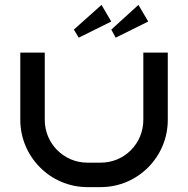

<svg xmlns="http://www.w3.org/2000/svg" viewBox="-20 -765 769 785"><path d="M566 -550V-275C566 -178 489 -100 392 -100H337C241 -100 163 -178 163 -275V-550H63V-275C63 -124 186 0 337 0H392C543 0 666 -123 666 -275V-550ZM395 -745 282 -644 302 -611 435 -677ZM546 -745 435 -644 453 -611 586 -677Z"/></svg>

Font: Bruno Ace SC
Style: Regular
Weight: 400
Designer: Astigmatic (AOETI)
Foundry: Astigmatic (AOETI)
Version: Version 1.000